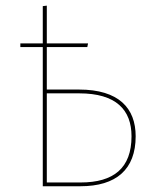

<svg xmlns="http://www.w3.org/2000/svg" viewBox="-20 -647 540 667"><path d="M254.4 -335.9H142.6V-483.6H283.3L285.9 -496.3H142.6V-627.4L128.6 -625.7V-496.3H50.7V-483.6H128.6V0H259.4C383.3 0 451.3 -57.9 451.3 -173.6C451.3 -271.1 392.9 -335.9 254.4 -335.9ZM259.9 -13.1H142.6V-322.7H255.3C383.4 -322.7 436.9 -265.3 436.9 -173.6C436.9 -63.1 375.1 -13.1 259.9 -13.1Z"/></svg>

Font: Fira Sans Hair
Style: Regular
Weight: 100
Designer: bBox Type GmbH & Carrois Corporate GbR & Edenspiekermann AG
Foundry: bBox Type GmbH & Carrois Corporate GbR & Edenspiekermann AG
Version: Version 4.300;PS 004.300;hotconv 1.0.88;makeotf.lib2.5.64775